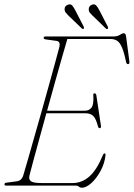

<svg xmlns="http://www.w3.org/2000/svg" viewBox="-20 -871 627 901"><path d="M336 0H9Q0.5 0 1 -6.5Q1 -13 11.5 -14L58 -20Q81 -22.5 89 -47.5Q97.5 -75 111 -122.5Q124.5 -170 141.2 -228.8Q158 -287.5 175.8 -350.2Q193.5 -413 209.8 -471.8Q226 -530.5 239 -577.8Q252 -625 259 -652Q264 -676 246 -679L195 -686Q185 -687.5 185 -693.5Q185 -700 194.5 -700H514Q531.5 -700 542.5 -707.5Q553.5 -715 561 -715Q569.5 -715 571.5 -701.5L587 -583.5Q589 -570 581 -570Q573.5 -570 571.5 -580.5Q562.5 -625 552.5 -648.2Q542.5 -671.5 529.5 -679.8Q516.5 -688 499 -688H296Q286 -654.5 270.8 -600.8Q255.5 -547 237.2 -482.2Q219 -417.5 201 -351.5H378.5Q398.5 -351.5 409.5 -366Q420.5 -380.5 418 -424Q416.5 -433 423.5 -433Q430 -433 432 -424.5L453.5 -282Q455 -270 449 -269.5Q442 -268.5 439.5 -279Q430 -315.5 416.8 -327.5Q403.5 -339.5 381 -339.5H197.5Q180.5 -277.5 164.8 -220.2Q149 -163 136.8 -118Q124.5 -73 118.5 -48.5Q113.5 -30 124.5 -21Q135.5 -12 175 -12H321Q363.5 -12 398.5 -42Q433.5 -72 463.5 -144.5Q466 -151 470.5 -151Q476.5 -151 475 -142Q471 -104 452 -69Q433 -34 408.8 -12Q384.5 10 364.5 10Q356 10 350.5 5Q345 0 336 0ZM334.5 -820.5 372.5 -746.5Q375.5 -740.5 373 -736.5Q368 -733 364 -737.5L302 -797Q295 -804.5 289.2 -811Q283.5 -817.5 283 -826.5Q282.5 -844 300.5 -849.5Q312.5 -853 319.5 -844.5Q326.5 -836 334.5 -820.5ZM447.5 -820.5 485.5 -746.5Q489 -740 486 -736.5Q481.5 -732.5 477 -737L415 -797Q407.5 -804 402 -810.8Q396.5 -817.5 396.5 -826Q395.5 -843.5 413 -849.5Q425 -853 432.2 -844.5Q439.5 -836 447.5 -820.5Z"/></svg>

Font: Fraunces 144pt S050 Thin
Style: Italic
Weight: 100
Italic angle: -16°
Version: Version 1.000; ttfautohint (v1.8.3)